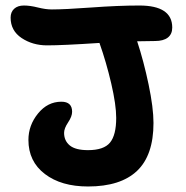

<svg xmlns="http://www.w3.org/2000/svg" viewBox="-20 -698 667 689"><path d="M295.9 -28.8Q199.7 -28.8 140.9 -73.7Q82 -118.7 82 -195.8Q82 -248.5 116.5 -290.8Q150.9 -333 200.2 -333Q238.8 -333 238.8 -296.9Q238.8 -280.3 224.4 -258.8Q210 -237.3 210 -221.2Q210 -192.9 230.5 -176Q251 -159.2 295.9 -159.2Q352.5 -159.2 374.8 -186.3Q397 -213.4 397 -274.9Q397 -321.8 379.2 -398.4Q361.3 -475.1 336.9 -543.9Q205.1 -535.2 148.9 -535.2Q97.2 -535.2 57.6 -561.5Q18.1 -587.9 18.1 -634.8Q18.1 -654.8 30.8 -666.5Q43.5 -678.2 65.9 -678.2Q87.9 -678.2 116 -671.1Q144 -664.1 166 -664.1Q211.4 -664.1 307.9 -671.1Q404.3 -678.2 480 -678.2Q598.1 -678.2 598.1 -599.1Q598.1 -575.7 582.3 -563.2Q566.4 -550.8 536.1 -550.8Q525.4 -550.8 503.9 -550.3Q482.4 -549.8 472.2 -549.8Q495.6 -479 513.2 -395Q530.8 -311 530.8 -256.8Q530.8 -140.6 471.7 -84.7Q412.6 -28.8 295.9 -28.8Z"/></svg>

Font: Shantell Sans Irregular Bouncy
Style: Regular
Weight: 600
Designer: Stephen Nixon, Anya Danilova, Shantell Martin
Foundry: Arrow Type
Version: Version 1.006;[9816181b4]